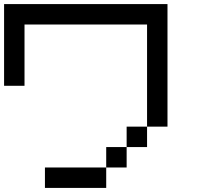

<svg xmlns="http://www.w3.org/2000/svg" viewBox="-20 -920 1040 940"><path d="M0 -500V-900H800V-300H700V-800H100V-500ZM200 0V-100H500V0ZM500 -100V-200H600V-100ZM600 -200V-300H700V-200Z"/></svg>

Font: Galmuri9 Regular
Style: Regular
Weight: 400
Designer: Lee Minseo (quiple)
Version: Version 2.399;hotconv 1.1.1;makeotfexe 2.6.0 DEVELOPMENT